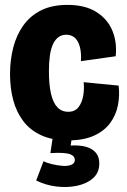

<svg xmlns="http://www.w3.org/2000/svg" viewBox="-20 -561 519 785"><path d="M258 13Q194 13 148.5 -8Q103 -29 75 -66Q47 -103 34 -152Q21 -201 21 -258Q21 -315 34 -366Q47 -417 75 -456.5Q103 -496 147.5 -518.5Q192 -541 256 -541Q328 -541 374 -512Q420 -483 439.5 -435.5Q459 -388 453 -331L311 -311Q313 -345 306.5 -369.5Q300 -394 286 -406.5Q272 -419 251 -419Q233 -419 219.5 -409.5Q206 -400 197 -381Q188 -362 184 -334Q180 -306 180 -270Q180 -215 188.5 -178Q197 -141 214.5 -122.5Q232 -104 259 -104Q287 -104 301.5 -123.5Q316 -143 320.5 -171Q325 -199 322 -225L465 -211Q470 -170 462 -130Q454 -90 430 -57.5Q406 -25 363.5 -6Q321 13 258 13ZM128 177 158 98Q171 105 192 110Q213 115 234.5 117Q256 119 271 113Q286 107 286 93Q286 87 282.5 81Q279 75 269 70.5Q259 66 239 64.5Q219 63 186 65L197 -8H275L269 34Q305 32 331 39Q357 46 371.5 63Q386 80 386 107Q386 145 360.5 167.5Q335 190 295 198.5Q255 207 210.5 201.5Q166 196 128 177Z"/></svg>

Font: Bricolage Grotesque 72pt SemiCondensed ExtraBold
Style: Regular
Weight: 800
Width: 4
Designer: Mathieu Triay
Foundry: Atelier Triay
Version: Version 1.001;gftools[0.9.33.dev8+g029e19f]